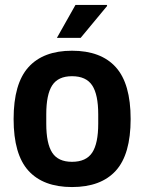

<svg xmlns="http://www.w3.org/2000/svg" viewBox="-20 -744 583 776"><path d="M210 -591 285 -724H412L413 -720L306 -591ZM271 12Q155 12 95 -54Q35 -120 35 -263Q35 -406 95 -472.5Q155 -539 271 -539Q388 -539 448 -472.5Q508 -406 508 -263Q508 -120 448 -54Q388 12 271 12ZM271 -90Q328 -90 352.5 -127Q377 -164 377 -244V-282Q377 -362 352.5 -399Q328 -436 271 -436Q215 -436 191 -399Q167 -362 167 -282V-244Q167 -164 191 -127Q215 -90 271 -90Z"/></svg>

Font: Archivo SemiCondensed
Style: Bold
Weight: 680
Width: 4
Designer: Hector Gatti
Foundry: Omnibus-Type
Version: Version 2.001; ttfautohint (v1.8.3)